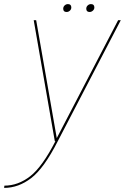

<svg xmlns="http://www.w3.org/2000/svg" viewBox="-71 -689 610 937"><path d="M196.5 0 93.5 -590.5H105.5L206 -15L505.5 -590.5H518.5L211 0Q144 132 81.5 180Q19 228 -51 228L-49.5 217Q17 217 76.5 171Q135 125.5 199.5 0ZM366.5 -630.5Q350 -630.5 350 -646.5Q350 -656 357 -662.5Q364 -669 373 -669Q389.5 -669 389.5 -652.5Q389.5 -643.5 382.2 -637Q375 -630.5 366.5 -630.5ZM254 -630.5Q237.5 -630.5 237.5 -646.5Q237.5 -656 244.5 -662.5Q251.5 -669 260.5 -669Q277 -669 277 -652.5Q277 -643.5 270 -637Q263 -630.5 254 -630.5Z"/></svg>

Font: Anybody ExtraExpanded Thin
Style: Italic
Weight: 100
Width: 8
Italic angle: -10°
Designer: Tyler Finck
Foundry: Etcetera Type Company
Version: Version 1.010; ttfautohint (v1.8.3) -l 8 -r 50 -G 200 -x 14 